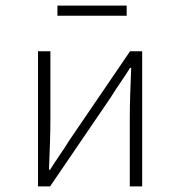

<svg xmlns="http://www.w3.org/2000/svg" viewBox="-20 -662 640 682"><path d="M115 0V-480H159V-240Q159 -201 157.5 -154Q156 -107 154 -59H158Q172 -82 192 -111Q212 -140 226 -163L442 -480H485V0H441V-240Q441 -280 442.5 -326.5Q444 -373 446 -421H442Q428 -398 408 -369Q388 -340 374 -317L158 0ZM184 -606V-642H430V-606Z"/></svg>

Font: Source Code Pro Light
Style: Regular
Weight: 300
Monospace: yes
Designer: Paul D. Hunt, Teo Tuominen
Foundry: Adobe Systems Incorporated
Version: Version 2.030;PS 1.000;hotconv 16.6.51;makeotf.lib2.5.65220